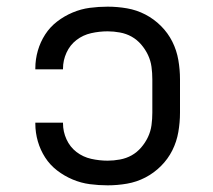

<svg xmlns="http://www.w3.org/2000/svg" viewBox="-20 -548 640 576"><path d="M303 8Q276 8 249.5 4.5Q223 1 198 -9.5Q173 -20 151.5 -36.5Q130 -53 115.5 -75.5Q101 -98 93.5 -124Q86 -150 86 -177V-180H169V-178Q169 -153 179.5 -130Q190 -107 209.5 -92Q229 -77 253.5 -71.5Q278 -66 303 -66Q321 -66 340 -69.5Q359 -73 375 -82Q391 -91 403.5 -105.5Q416 -120 424 -137Q432 -154 434.5 -172.5Q437 -191 437 -210V-310Q437 -329 434.5 -347.5Q432 -366 424 -383Q416 -400 403.5 -414.5Q391 -429 375 -438Q359 -447 340 -450.5Q321 -454 303 -454Q278 -454 253.5 -448.5Q229 -443 209.5 -428Q190 -413 179.5 -390Q169 -367 169 -342V-340H86V-343Q86 -370 93.5 -396Q101 -422 115.5 -444.5Q130 -467 151.5 -483.5Q173 -500 198 -510.5Q223 -521 249.5 -524.5Q276 -528 303 -528Q332 -528 361 -523Q390 -518 416 -504.5Q442 -491 463 -470Q484 -449 497 -423Q510 -397 515 -368Q520 -339 520 -310V-210Q520 -181 515 -152Q510 -123 497 -97Q484 -71 463 -50Q442 -29 416 -15.5Q390 -2 361 3Q332 8 303 8Z"/></svg>

Font: R Plex Mono
Style: Regular
Weight: 400
Monospace: yes
Designer: Belleve Invis
Foundry: Belleve Invis
Version: Version 31.8.0